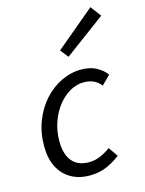

<svg xmlns="http://www.w3.org/2000/svg" viewBox="-119 -852 709 936"><g transform="rotate(-15 235.5 -384.0)"><path d="M215.9 12Q163 12 122.6 -10.9Q82.2 -33.8 59.8 -77.5Q37.4 -121.2 37.4 -183.4Q37.4 -251.4 59.6 -308.7Q81.7 -366 119.7 -408.5Q157.7 -450.9 206.7 -474.5Q255.7 -498.1 308.3 -498.1Q352.5 -498.1 384 -481.1Q415.6 -464.2 434.2 -438.6L390.4 -395.2Q373.6 -415.5 353.2 -425Q332.7 -434.6 303.4 -434.6Q266.9 -434.6 233.1 -415Q199.4 -395.4 172.9 -361.4Q146.4 -327.4 130.9 -282.6Q115.4 -237.9 115.4 -187.9Q115.4 -122.4 144.2 -87Q172.9 -51.5 230.4 -51.5Q261 -51.5 289.9 -64.6Q318.9 -77.8 338.8 -93.4L372 -46Q346.5 -25 307.1 -6.5Q267.7 12 215.9 12ZM265.4 -574 233.3 -614.3 430.9 -780.1 471 -726.2Z"/></g></svg>

Font: Source Sans Variable
Style: Italic
Weight: 200
Italic angle: -11°
Designer: Paul D. Hunt
Foundry: Adobe Systems Incorporated
Version: Version 3.006;hotconv 1.0.111;makeotfexe 2.5.65597